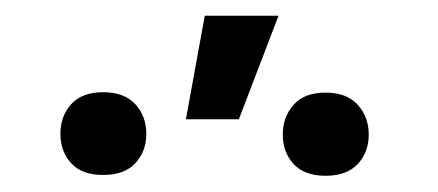

<svg xmlns="http://www.w3.org/2000/svg" viewBox="-20 -836 545 239"><path d="M234.9 -816.4 211.4 -687.5H277.3L326.7 -816.4ZM55.2 -669.4C55.2 -654.8 59.7 -642.6 68.6 -632.8C77.6 -623 90.8 -618.2 108.4 -618.2C126 -618.2 139.3 -623 148.4 -632.8C157.6 -642.6 162.1 -654.8 162.1 -669.4C162.1 -684.1 157.6 -696.4 148.4 -706.3C139.3 -716.2 126 -721.2 108.4 -721.2C90.8 -721.2 77.6 -716.2 68.6 -706.3C59.7 -696.4 55.2 -684.1 55.2 -669.4ZM332 -668.5C332 -653.8 336.5 -641.6 345.5 -631.8C354.4 -622.1 367.7 -617.2 385.3 -617.2C402.8 -617.2 416.2 -622.1 425.3 -631.8C434.4 -641.6 439 -653.8 439 -668.5C439 -683.1 434.4 -695.5 425.3 -705.6C416.2 -715.7 402.8 -720.7 385.3 -720.7C367.7 -720.7 354.4 -715.7 345.5 -705.6C336.5 -695.5 332 -683.1 332 -668.5Z"/></svg>

Font: Roboto1
Style: rg
Weight: 400
Designer: Google
Version: Version 2.137; 2017